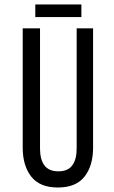

<svg xmlns="http://www.w3.org/2000/svg" viewBox="-20 -826 509 854"><path d="M342 -806H137V-750H342ZM394 -169V-700H321V-165C321 -133 314.5 -108.2 301.5 -90.5C288.5 -72.8 268 -64 240 -64C211.3 -64 190.5 -72.8 177.5 -90.5C164.5 -108.2 158 -133 158 -165V-700H81V-169C81 -115.7 93.7 -72.8 119 -40.5C144.3 -8.2 183.7 8 237 8C291 8 330.7 -8.2 356 -40.5C381.3 -72.8 394 -115.7 394 -169Z"/></svg>

Font: Bebas Neue Regular two
Style: Regular2
Weight: 400
Designer: Ryoichi Tsunekawa & LGV (GE)
Foundry: Free Software Foundation, Inc.
Version: Version 1.003 August 13, 2016